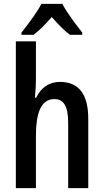

<svg xmlns="http://www.w3.org/2000/svg" viewBox="-20 -974 535 994"><path d="M91 -794H154C187 -820 207 -839 248 -886C285 -843 314 -815 342 -794H406V-805C357 -867 318 -923 303 -954H194C178 -921 143 -871 91 -805ZM62 0H166V-270C166 -383 189 -461 262 -461C311 -461 333 -422 333 -336V0H437V-358C437 -484 390 -550 290 -550C236 -550 193 -522 167 -468H161C165 -513 166 -544 166 -566V-760H62Z"/></svg>

Font: Kathrein 67 Medium Condensed
Style: Regular
Weight: 500
Width: 3
Designer: Lazydogs Typefoundry, based on Open Sans by Ascender Corporation
Foundry: Lazydogs Typefoundry
Version: Version 1.003;PS 001.003;hotconv 1.0.88;makeotf.lib2.5.64775